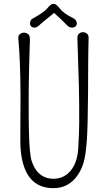

<svg xmlns="http://www.w3.org/2000/svg" viewBox="-20 -956 550 987"><path d="M84.5 -252.9 85.4 -459.5Q85.4 -635.3 74.2 -757.3Q72.8 -772.9 82 -780.5Q91.3 -788.1 103.3 -788.1Q115.2 -788.1 125 -780.5Q134.8 -772.9 133.8 -747.3Q132.8 -721.7 131.6 -682.4Q130.4 -643.1 129.4 -599.1Q127.4 -511.2 127.4 -439.9Q127.4 -368.7 127.7 -342.5Q127.9 -316.4 128.4 -292Q130.9 -162.1 143.1 -127.4Q155.3 -92.8 171.4 -74.2Q203.6 -37.1 254.4 -37.1Q306.6 -37.1 340.8 -75.7Q376 -115.7 381.8 -187.5Q387.2 -275.4 387.2 -328.6Q387.2 -381.8 387 -420.7Q386.7 -459.5 385.7 -507.8Q381.8 -648.4 377.9 -760.3Q377.4 -775.9 386.2 -783.2Q395 -790.5 406.2 -790.5Q417.5 -790.5 426.8 -783.2Q436 -775.9 435.5 -760.3Q433.6 -687.5 433.3 -616.7Q433.1 -545.9 432.6 -476.1Q431.6 -306.6 426.3 -232.7Q420.9 -158.7 409.9 -121.1Q398.9 -83.5 378.4 -54.2Q332.5 11.2 254.9 11.2Q126.5 11.2 94.7 -130.9Q84.5 -175.3 84.5 -230ZM285.6 -914.6Q307.1 -886.2 353.5 -864.3Q375 -854 375 -835.4Q375 -826.2 367.9 -820.1Q360.8 -814 351.6 -814Q336.4 -814 326.7 -824Q316.9 -834 308.3 -842.5Q299.8 -851.1 289.1 -861.3Q271 -877.9 257.8 -889.6Q244.1 -877.9 231.4 -867.7Q195.8 -839.4 186 -830.1Q169.9 -814 158.4 -814Q147 -814 140.6 -820.1Q134.3 -826.2 134.3 -834.5Q134.3 -852.5 146.5 -859.6Q158.7 -866.7 169.4 -872.8Q180.2 -878.9 189.9 -885.7Q213.4 -901.4 222.2 -912.1Q241.2 -936 252.7 -936Q264.2 -936 271.5 -929.4Q278.8 -922.9 285.6 -914.6Z"/></svg>

Font: Pompiere 
Style: Regular
Weight: 400
Designer: Karolina Lach
Foundry: Sorkin Type Co.
Version: Version 1.002